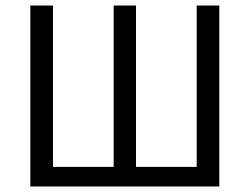

<svg xmlns="http://www.w3.org/2000/svg" viewBox="-20 -676 905 696"><path d="M90 0V-656H172V-71H392V-656H473V-71H693V-656H775V0Z"/></svg>

Font: .
Style: 
Weight: 400
Designer: Paul D. Hunt, Dalton Maag
Foundry: Dalton Maag Ltd
Version: Version 1.200